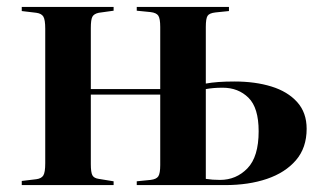

<svg xmlns="http://www.w3.org/2000/svg" viewBox="-20 -536 942 556"><path d="M43 0V-12L85 -17Q100 -19 105.5 -28Q111 -37 111 -63V-453Q111 -479 105.5 -488Q100 -497 85 -499L43 -504V-516H309V-505L266 -499Q252 -496 247.5 -487.5Q243 -479 243 -455V-278H444V-458Q444 -482 438.5 -490.5Q433 -499 416 -501L376 -505V-516H643V-504L604 -500Q586 -498 581 -490Q576 -482 576 -458V-294Q592 -297 612.5 -298.5Q633 -300 659 -300Q719 -300 766 -285.5Q813 -271 840.5 -240.5Q868 -210 868 -163Q868 -108 837 -72Q806 -36 753 -18Q700 0 632 0H376V-11L416 -15Q433 -17 438.5 -25.5Q444 -34 444 -58V-262H243V-61Q243 -37 247.5 -28.5Q252 -20 266 -18L309 -11V0ZM617 -15Q664 -15 696.5 -48.5Q729 -82 729 -156Q729 -224 699.5 -253Q670 -282 625 -282Q610 -282 598.5 -281Q587 -280 576 -278V-18Q595 -15 617 -15Z"/></svg>

Font: Literata 72pt SemiBold
Style: Regular
Weight: 600
Designer: Latin by Veronika Burian and Jose Scaglione. Greek by Irene Vlachou. Cyrillic by Vera Evstafieva.
Foundry: TypeTogether
Version: Version 3.002